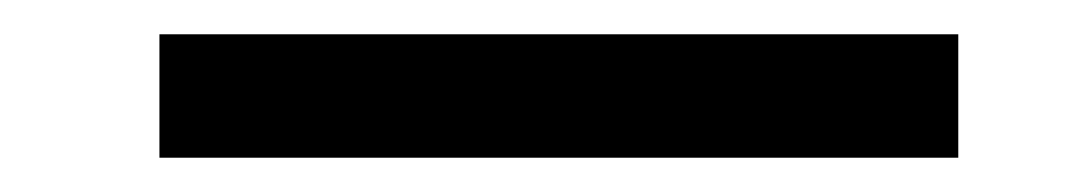

<svg xmlns="http://www.w3.org/2000/svg" viewBox="-20 28 636 112"><path d="M73 120V48H539V120Z"/></svg>

Font: Rilu
Style: Regular
Weight: 500
Designer: Alí Sinisterra
Foundry: Alí Sinisterra
Version: 0.1